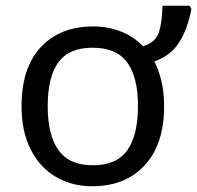

<svg xmlns="http://www.w3.org/2000/svg" viewBox="-20 -638 686 668"><path d="M551 -269Q551 -136 483.5 -63Q416 10 301 10Q230 10 174.5 -22.5Q119 -55 87 -117.5Q55 -180 55 -269Q55 -402 122 -474Q189 -546 304 -546Q357 -546 401.5 -528Q446 -510 478 -477Q523 -491 534 -529.5Q545 -568 545 -618H639L646 -607Q633 -538 604 -491.5Q575 -445 517 -424Q533 -393 542 -354Q551 -315 551 -269ZM146 -269Q146 -168 183.5 -115.5Q221 -63 303 -63Q386 -63 423 -115.5Q460 -168 460 -269Q460 -370 422.5 -421Q385 -472 302 -472Q220 -472 183 -421Q146 -370 146 -269Z"/></svg>

Font: Go Noto Kurrent-Regular
Style: Regular
Weight: 400
Designer: Monotype Design Team
Foundry: Monotype Imaging Inc.
Version: Version 2.012; ttfautohint (v1.8.4.7-5d5b)